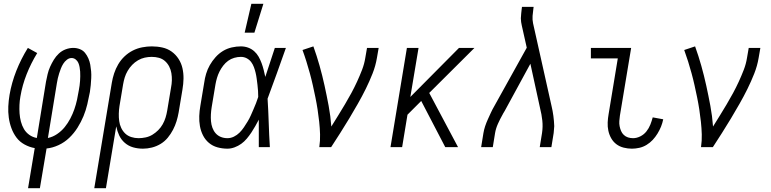

<svg xmlns="http://www.w3.org/2000/svg" viewBox="-20 -771 4040 1006"><path d="M127 215 162 5Q134 0 108.5 -14Q83 -28 66.5 -50Q50 -72 40 -99Q30 -126 26 -155Q22 -184 23.5 -214Q25 -244 30 -274Q41 -338 65.5 -400Q90 -462 126 -520L175 -493Q142 -439 119.5 -382Q97 -325 87 -266Q83 -244 82 -221.5Q81 -199 82.5 -177Q84 -155 89.5 -134Q95 -113 105.5 -95Q116 -77 133.5 -64.5Q151 -52 173 -48L221 -343Q225 -363 229.5 -382.5Q234 -402 242.5 -421Q251 -440 262 -458Q273 -476 288.5 -490.5Q304 -505 324 -512.5Q344 -520 364 -520Q382 -520 398.5 -513.5Q415 -507 425.5 -494Q436 -481 443 -465Q450 -449 453 -432Q456 -415 457.5 -397.5Q459 -380 458 -361.5Q457 -343 455.5 -325Q454 -307 451 -289Q445 -257 437.5 -225Q430 -193 417.5 -162.5Q405 -132 386.5 -102.5Q368 -73 343 -49Q318 -25 286.5 -10.5Q255 4 224 7L189 215ZM231 -48Q256 -53 279 -68.5Q302 -84 319 -105Q336 -126 348.5 -150Q361 -174 369.5 -198.5Q378 -223 383.5 -248Q389 -273 393 -298Q395 -310 397 -322.5Q399 -335 399.5 -347Q400 -359 400.5 -371.5Q401 -384 400 -396Q399 -408 397 -419.5Q395 -431 390.5 -441.5Q386 -452 376.5 -459.5Q367 -467 355 -467Q342 -467 330.5 -458Q319 -449 311.5 -437Q304 -425 299 -412Q294 -399 290 -386.5Q286 -374 283 -361Q280 -348 278 -335Z M474 215 566 -338Q570 -362 578 -386.5Q586 -411 599.5 -434Q613 -457 632.5 -475.5Q652 -494 675.5 -506Q699 -518 725 -523Q751 -528 775 -528Q804 -528 831 -522Q858 -516 879.5 -500.5Q901 -485 915.5 -462.5Q930 -440 936 -413.5Q942 -387 941.5 -359Q941 -331 936 -302L916 -182Q912 -159 905 -136Q898 -113 886.5 -91Q875 -69 859 -49.5Q843 -30 821.5 -17Q800 -4 776 2Q752 8 729 8Q702 8 677.5 1Q653 -6 634 -22.5Q615 -39 604.5 -61.5Q594 -84 589 -109L535 215ZM706 -47Q724 -47 743 -51Q762 -55 778.5 -65Q795 -75 809 -89Q823 -103 832.5 -120Q842 -137 847.5 -155Q853 -173 856 -191L876 -311Q880 -331 880.5 -350Q881 -369 878 -387.5Q875 -406 866.5 -422.5Q858 -439 844.5 -451Q831 -463 813 -468Q795 -473 775 -473Q757 -473 738.5 -469Q720 -465 703 -455Q686 -445 672.5 -431Q659 -417 649 -400Q639 -383 633.5 -365Q628 -347 625 -329L606 -215Q603 -195 602.5 -175.5Q602 -156 604.5 -137Q607 -118 615 -101Q623 -84 636 -71.5Q649 -59 667.5 -53Q686 -47 706 -47Z M1172 8Q1145 8 1119.5 1Q1094 -6 1074.5 -22.5Q1055 -39 1043.5 -62Q1032 -85 1027.5 -110.5Q1023 -136 1024 -163Q1025 -190 1030 -218L1050 -338Q1053 -361 1060 -384.5Q1067 -408 1079.5 -430Q1092 -452 1109.5 -471.5Q1127 -491 1148.5 -504Q1170 -517 1194.5 -522.5Q1219 -528 1242 -528Q1262 -528 1280 -521.5Q1298 -515 1312 -502.5Q1326 -490 1335 -474Q1344 -458 1350.5 -440.5Q1357 -423 1361.5 -405Q1366 -387 1370 -368Q1382 -406 1395 -444Q1408 -482 1420 -520H1478Q1454 -453 1430.5 -386.5Q1407 -320 1382 -254Q1386 -191 1388 -127Q1390 -63 1394 0H1336Q1336 -36 1336 -72Q1336 -108 1336 -144Q1327 -127 1317.5 -110Q1308 -93 1297 -76.5Q1286 -60 1273 -44.5Q1260 -29 1244 -17.5Q1228 -6 1209 1Q1190 8 1172 8ZM1172 -47Q1189 -47 1205.5 -55Q1222 -63 1235 -76Q1248 -89 1258 -104Q1268 -119 1277.5 -134.5Q1287 -150 1294 -166Q1301 -182 1308 -198Q1315 -214 1321.5 -230.5Q1328 -247 1333 -263Q1333 -279 1332 -295Q1331 -311 1329 -327Q1327 -343 1325 -358.5Q1323 -374 1319.5 -389Q1316 -404 1310.5 -419Q1305 -434 1296 -446Q1287 -458 1273 -465.5Q1259 -473 1242 -473Q1225 -473 1207.5 -468Q1190 -463 1175.5 -452.5Q1161 -442 1149.5 -427Q1138 -412 1130 -396Q1122 -380 1117 -363Q1112 -346 1109 -329L1089 -209Q1086 -190 1085 -172Q1084 -154 1085.5 -136Q1087 -118 1093 -101.5Q1099 -85 1110 -72.5Q1121 -60 1137 -53.5Q1153 -47 1172 -47ZM1262 -600 1297 -751H1360L1313 -600Z M1653 0Q1658 -34 1657 -67Q1656 -100 1652.5 -132.5Q1649 -165 1644 -197.5Q1639 -230 1632.5 -261.5Q1626 -293 1619 -324.5Q1612 -356 1603.5 -387Q1595 -418 1585.5 -448.5Q1576 -479 1565 -509L1622 -528Q1640 -478 1654.5 -426.5Q1669 -375 1680.5 -322.5Q1692 -270 1702 -216.5Q1712 -163 1716 -108Q1734 -137 1752 -166Q1770 -195 1787.5 -224.5Q1805 -254 1821 -283.5Q1837 -313 1851 -343.5Q1865 -374 1877 -405Q1889 -436 1894 -468L1903 -520H1964L1955 -468Q1948 -426 1932 -385.5Q1916 -345 1896.5 -305.5Q1877 -266 1855 -227.5Q1833 -189 1810 -150.5Q1787 -112 1763 -74.5Q1739 -37 1715 0Z M2380 0H2313L2187 -242L2115 -170L2087 0H2026L2112 -520H2173L2130 -263L2385 -520H2466L2229 -284Z M2501 0 2513 -74Q2516 -92 2522 -110Q2528 -128 2536 -145.5Q2544 -163 2552 -180.5Q2560 -198 2570 -215L2740 -521L2714 -637Q2712 -646 2710.5 -655.5Q2709 -665 2709 -675Q2710 -688 2711 -701.5Q2712 -715 2714 -728L2715 -735H2776L2775 -728Q2772 -708 2770.5 -688Q2769 -668 2773 -649L2870 -215Q2876 -190 2879.5 -163.5Q2883 -137 2884 -110Q2883 -101 2882.5 -92Q2882 -83 2881 -74L2869 0H2808L2820 -74Q2825 -107 2821.5 -139.5Q2818 -172 2810 -203L2759 -437L2624 -189Q2623 -187 2621.5 -185Q2620 -183 2619 -181V-180Q2617 -178 2616 -176Q2615 -174 2614 -172V-171L2613 -170Q2600 -147 2589 -122.5Q2578 -98 2574 -74L2562 0Z M3291 8Q3269 8 3247.5 2.5Q3226 -3 3209.5 -15.5Q3193 -28 3182.5 -46.5Q3172 -65 3167.5 -86Q3163 -107 3164 -129.5Q3165 -152 3169 -174L3217 -465H3076V-520H3287L3228 -165Q3226 -151 3225 -137Q3224 -123 3226.5 -110Q3229 -97 3234 -85Q3239 -73 3248.5 -64Q3258 -55 3270.5 -51Q3283 -47 3297 -47Q3316 -47 3335 -56.5Q3354 -66 3367 -82.5Q3380 -99 3387.5 -118Q3395 -137 3400 -156L3455 -146Q3451 -126 3443.5 -107.5Q3436 -89 3425 -71Q3414 -53 3400 -38Q3386 -23 3368 -12Q3350 -1 3330 3.5Q3310 8 3291 8Z M3653 0Q3658 -34 3657 -67Q3656 -100 3652.5 -132.5Q3649 -165 3644 -197.5Q3639 -230 3632.5 -261.5Q3626 -293 3619 -324.5Q3612 -356 3603.5 -387Q3595 -418 3585.5 -448.5Q3576 -479 3565 -509L3622 -528Q3640 -478 3654.5 -426.5Q3669 -375 3680.5 -322.5Q3692 -270 3702 -216.5Q3712 -163 3716 -108Q3734 -137 3752 -166Q3770 -195 3787.5 -224.5Q3805 -254 3821 -283.5Q3837 -313 3851 -343.5Q3865 -374 3877 -405Q3889 -436 3894 -468L3903 -520H3964L3955 -468Q3948 -426 3932 -385.5Q3916 -345 3896.5 -305.5Q3877 -266 3855 -227.5Q3833 -189 3810 -150.5Q3787 -112 3763 -74.5Q3739 -37 3715 0Z"/></svg>

Font: Iosevka Term Curly Light
Style: Italic
Weight: 300
Italic angle: -9°
Designer: Belleve Invis
Foundry: Belleve Invis
Version: Version 32.3.0